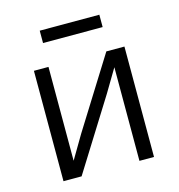

<svg xmlns="http://www.w3.org/2000/svg" viewBox="-100 -751 781 840"><g transform="rotate(-15 290.0 -331.5)"><path d="M429 -424 367 -320 167 0H85V-500H151V-75L213 -180L413 -500H495V0H429ZM155 -663H425V-607H155Z"/></g></svg>

Font: Retni Sans
Style: Regular
Weight: 400
Designer: Vitaly Kuzmin
Foundry: ParaType Ltd.
Version: Version 1.00;March 2, 2019;FontCreator 11.5.0.2425 64-bit; t